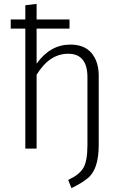

<svg xmlns="http://www.w3.org/2000/svg" viewBox="-20 -763 626 986"><path d="M347 203 330 161Q385 136 407 101Q429 66 429 -17V-366Q429 -487 330 -487Q234 -487 168 -379V0H110V-616H35V-663H110V-736L168 -743V-663H337V-616H168V-436Q238 -534 341 -534Q414 -534 450.5 -490Q487 -446 487 -374V-19Q487 110 428 154Q399 178 347 203Z"/></svg>

Font: Trujillo Light
Style: Regular
Weight: 300
Designer: Fira Sans original fonts by bBox Type GmbH, Carrois Corporate GbR, & Edenspiekermann AG / Changes by Cristiano Sobral
Foundry: Fira Sans original fonts by bBox Type GmbH, Carrois Corporate GbR, & Edenspiekermann AG / Changes by Cristiano Sobral
Version: Version 4.301;July 28, 2020;FontCreator 13.0.0.2655 64-bit